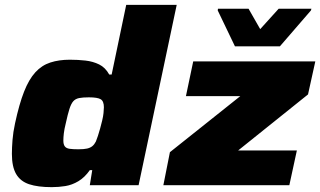

<svg xmlns="http://www.w3.org/2000/svg" viewBox="-20 -763 1319 791"><path d="M193 8Q136 8 100 -4Q64 -16 46.5 -46Q29 -76 29 -129Q29 -154 31.5 -186Q34 -218 42 -255Q59 -334 79 -385Q99 -436 125.5 -465Q152 -494 187.5 -505.5Q223 -517 268 -517Q301 -517 332 -513.5Q363 -510 388.5 -497.5Q414 -485 430 -456H440L500 -743H708L551 0H350L360 -62H350Q329 -32 303 -16.5Q277 -1 249.5 3.5Q222 8 193 8ZM303 -148Q326 -148 339 -151Q352 -154 360.5 -161Q369 -168 375 -180Q379 -190 383.5 -203.5Q388 -217 392.5 -233.5Q397 -250 401 -266.5Q405 -283 406.5 -297.5Q408 -312 408 -321Q408 -346 395 -354Q382 -362 346 -362Q321 -362 306 -359Q291 -356 282 -346Q273 -336 266 -314Q259 -292 251 -255Q245 -231 243 -214Q241 -197 241 -184Q241 -168 247 -160Q253 -152 266.5 -150Q280 -148 303 -148ZM653 0 680 -136 970 -367H746L776 -510H1279L1249 -374L961 -143H1203L1172 0ZM948 -572 877 -720 878 -727H1004L1052 -643L1128 -727H1263L1261 -720L1133 -572Z"/></svg>

Font: Saira Expanded ExtraBold
Style: Italic
Weight: 800
Width: 7
Italic angle: -12°
Designer: Hector Gatti with collaboration of the Omnibus-Type team
Foundry: Omnibus-Type
Version: Version 1.101